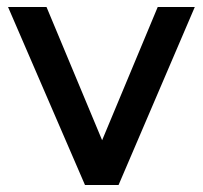

<svg xmlns="http://www.w3.org/2000/svg" viewBox="-20 -529 580 549"><path d="M223 0 3 -509H113L272 -128L431 -509H537L319 0Z"/></svg>

Font: Red Hat Display Medium
Style: Regular
Weight: 500
Designer: Pentagram, MCKL
Foundry: Pentagram, MCKL
Version: Version 1.023